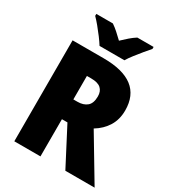

<svg xmlns="http://www.w3.org/2000/svg" viewBox="-216 -1052 1071 1176"><g transform="rotate(30 319.0 -463.5)"><path d="M289 -714Q564 -714 564 -503Q564 -439 534.5 -391Q505 -343 452 -311L638 0H431L294 -263H255V0H70V-714ZM286 -569H255V-403H284Q326 -403 351 -424Q376 -445 376 -494Q376 -530 354.5 -549.5Q333 -569 286 -569ZM230 -767Q217 -788 196.5 -815.5Q176 -843 154 -869.5Q132 -896 115 -913V-927H232Q254 -912 273.5 -894.5Q293 -877 317 -854Q341 -877 362 -895Q383 -913 405 -927H520V-913Q504 -895 482.5 -869Q461 -843 440 -816Q419 -789 406 -767Z"/></g></svg>

Font: Noto Sans Gurmukhi SemiCondensed Black
Style: Regular
Weight: 900
Width: 4
Designer: Jelle Bosma - Monotype Design Team
Foundry: Monotype Imaging Inc.
Version: Version 2.004; ttfautohint (v1.8.4.7-5d5b)